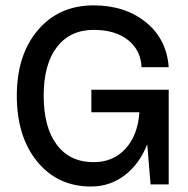

<svg xmlns="http://www.w3.org/2000/svg" viewBox="-20 -680 694 708"><path d="M42 -327.1Q42 -477.5 119.6 -568.8Q197.3 -660.2 325.2 -660.2Q441.4 -660.2 518.1 -597.9Q594.7 -535.6 602.1 -432.1H502Q499 -495.6 451.7 -532.7Q404.3 -569.8 326.2 -569.8Q238.3 -569.8 189.7 -506.3Q141.1 -442.9 141.1 -327.1Q141.1 -210.4 189.5 -146.2Q237.8 -82 325.2 -82Q397.5 -82 442.9 -131.8Q488.3 -181.6 494.1 -266.1H316.9V-349.1H602.1V0H535.2L522.9 -147.9Q494.6 -75.7 440.2 -33.9Q385.7 7.8 315.9 7.8Q192.4 7.8 117.2 -84.2Q42 -176.3 42 -327.1Z"/></svg>

Font: Overused Grotesk Medium
Style: Regular
Weight: 500
Version: Version 0.002